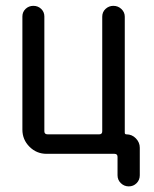

<svg xmlns="http://www.w3.org/2000/svg" viewBox="-20 -540 540 674"><path d="M143.6 0Q108.4 0 83.5 -24.9Q58.6 -49.8 58.6 -85V-482.4Q58.6 -498 69.8 -508.8Q81.1 -519.5 97.2 -519.5Q113.3 -519.5 124.5 -508.8Q135.7 -498 135.7 -482.4V-79.1Q135.7 -68.4 147.5 -68.4H328.1Q338.9 -68.4 338.9 -79.1V-481.4Q338.9 -498 350.6 -508.8Q362.3 -519.5 377.9 -519.5Q394.5 -519.5 406.2 -508.3Q418 -497.1 418 -481.4V-74.2Q418 -68.4 423.8 -68.4Q443.4 -68.4 457 -54.2Q470.7 -40 470.7 -21.5V75.2Q470.7 91.8 459.5 103Q448.2 114.3 432.1 114.3Q416 114.3 404.3 103Q392.6 91.8 392.6 75.2V10.7Q392.6 0 381.8 0Z"/></svg>

Font: Rounded-X Mgen+ 2m regular
Style: Regular
Weight: 400
Designer: [Source Han Sans]
Ryoko NISHIZUKA  (kana & ideographs); Paul D. Hunt (Latin, Greek & Cyrillic); Wenlong ZHANG  (bopomofo
Version: Version 1.059.20150602